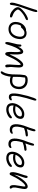

<svg xmlns="http://www.w3.org/2000/svg" viewBox="2134 -2989 1065 5373"><g transform="rotate(90 2666.5 -302.5)"><path d="M85.9 -45.9Q37.1 -45.9 62 -172.9Q79.6 -256.8 199.2 -597.2Q227.5 -677.7 241 -726.6Q254.4 -775.4 258.8 -787.1Q269.5 -814.9 297.9 -814.9Q322.8 -814.9 315.4 -764.6Q308.1 -713.4 268.1 -600.1Q248 -543.9 223.4 -475.8Q198.7 -407.7 189.2 -380.6Q179.7 -353.5 167.2 -315.9Q154.8 -278.3 147.9 -250.2Q141.1 -222.2 133.8 -185.1Q128.9 -162.6 125 -129.4Q121.1 -96.2 118.2 -81.1Q110.8 -45.9 85.9 -45.9ZM434.1 -48.8Q405.3 -48.8 368.4 -63Q331.5 -77.1 296.9 -101.8Q262.2 -126.5 233.9 -156.5Q205.6 -186.5 191.2 -221.9Q176.8 -257.3 183.1 -289.1Q192.4 -336.4 258.8 -399.9Q325.2 -463.4 400.4 -507.1Q475.6 -550.8 514.2 -550.8Q530.8 -550.8 537.8 -544.2Q544.9 -537.6 543 -523.9Q539.6 -508.8 527.6 -498.8Q515.6 -488.8 493.2 -480Q442.4 -460.9 385.7 -421.9Q329.1 -382.8 290.8 -343.3Q252.4 -303.7 248 -280.8Q241.7 -250 286.4 -201.7Q331.1 -153.3 416 -124Q450.2 -111.3 460.9 -100.3Q471.7 -89.4 469.2 -75.2Q464.4 -48.8 434.1 -48.8Z M796.9 -7.8Q719.7 -7.8 669.9 -42.5Q620.1 -77.1 602.8 -137.5Q585.4 -197.8 600.6 -275.9Q611.3 -330.1 638.7 -375Q666 -419.9 698.2 -445.6Q730.5 -471.2 761.2 -485.1Q792 -499 814.9 -499Q823.7 -499 827.6 -497.1Q865.7 -514.2 903.8 -514.2Q1001.5 -514.2 1045.4 -442.6Q1089.4 -371.1 1065.9 -255.9Q1044.4 -144.5 970.7 -76.2Q897 -7.8 796.9 -7.8ZM664.6 -263.2Q646.5 -174.3 682.9 -121.1Q719.2 -67.9 795.9 -67.9Q871.1 -67.9 926.8 -123.5Q982.4 -179.2 1000.5 -272Q1017.6 -356.9 991 -405.5Q964.4 -454.1 899.9 -454.1Q868.7 -454.1 846.4 -443.6Q824.2 -433.1 795.9 -410.2Q781.7 -397.9 768.6 -382.3Q755.4 -366.7 747.8 -360.4Q740.2 -354 728.5 -354Q713.4 -354 708.5 -365.2Q676.3 -328.6 664.6 -263.2Z M1179.7 83Q1161.1 83 1157 53.7Q1152.8 24.4 1162.6 -22.9Q1169.9 -60.1 1189.9 -135.7Q1210 -211.4 1217.8 -250Q1222.7 -273.9 1224.1 -305.4Q1225.6 -336.9 1226.6 -345.2Q1230.5 -369.1 1255.4 -369.1Q1295.9 -369.1 1283.7 -274.9Q1321.3 -351.6 1356.4 -385.7Q1391.6 -419.9 1427.7 -419.9Q1477.5 -419.9 1494.4 -349.1Q1511.2 -278.3 1503.4 -146Q1498 -77.1 1501.5 -38.1Q1575.7 -210 1653.6 -314.9Q1731.4 -419.9 1790.5 -419.9Q1844.7 -419.9 1860.6 -363.3Q1876.5 -306.6 1862.3 -180.2Q1852.1 -84 1855.5 -46.4Q1858.9 -8.8 1863 14.6Q1867.2 38.1 1863.8 56.2Q1857.4 83 1822.8 83Q1793.9 83 1786.9 28.3Q1779.8 -26.4 1791.5 -146Q1801.8 -258.8 1799.8 -296.9Q1797.9 -335 1782.7 -355Q1736.8 -319.3 1693.1 -256.3Q1649.4 -193.4 1624.8 -144.8Q1600.1 -96.2 1550.3 11.7Q1540.5 32.2 1535.6 43Q1517.6 83 1484.4 83Q1450.7 83 1439.5 30Q1428.2 -22.9 1434.6 -124Q1440.4 -210.4 1436.8 -267.8Q1433.1 -325.2 1413.6 -352.1Q1309.6 -270.5 1221.7 40Q1214.8 64.9 1205.3 74Q1195.8 83 1179.7 83Z M2000 210Q1971.7 210 1978 176.8Q1980 166.5 1988.3 152.8Q1996.6 139.2 2005.9 124.8Q2015.1 110.4 2027.1 76.9Q2039.1 43.5 2047.9 -1Q2057.6 -48.3 2061 -110.4Q2064.5 -172.4 2063.7 -223.6Q2063 -274.9 2066.9 -339.6Q2070.8 -404.3 2081.1 -457Q2087.9 -491.7 2105 -502Q2112.3 -521.5 2142.3 -533.2Q2172.4 -544.9 2227.1 -544.9Q2357.9 -544.9 2426.3 -458.5Q2494.6 -372.1 2467.3 -234.9Q2449.2 -144 2386.2 -95.5Q2323.2 -46.9 2234.9 -46.9Q2170.9 -46.9 2126 -68.8Q2123 -38.6 2117.2 -4.9Q2096.7 97.7 2065.2 153.8Q2033.7 210 2000 210ZM2147 -435.1Q2137.2 -384.8 2133.5 -329.3Q2129.9 -273.9 2131.1 -231.7Q2132.3 -189.5 2130.9 -137.2Q2141.6 -129.9 2148.4 -126.2Q2155.3 -122.6 2180.2 -117.7Q2205.1 -112.8 2239.3 -112.8Q2376 -112.8 2401.9 -248Q2422.4 -351.1 2371.3 -415.5Q2320.3 -480 2221.2 -480Q2210.4 -480 2198.7 -478.8Q2187 -477.5 2169.9 -474.6Q2152.8 -471.7 2149.9 -471.2Q2151.4 -455.6 2147 -435.1Z M2696.8 -17.1Q2670.9 -17.1 2652.6 -23.4Q2634.3 -29.8 2618.7 -50.3Q2603 -70.8 2597.7 -106Q2592.3 -141.1 2596.4 -201.7Q2600.6 -262.2 2617.7 -345.2Q2641.6 -464.8 2664.8 -546.1Q2688 -627.4 2720.7 -719.2Q2735.8 -757.8 2747.1 -772.9Q2758.3 -788.1 2772 -788.1Q2803.2 -788.1 2791 -729Q2786.1 -703.1 2769 -652.6Q2752 -602.1 2727.5 -517.3Q2703.1 -432.6 2681.6 -325.2Q2634.3 -84 2697.8 -84Q2720.7 -84 2741.5 -93Q2762.2 -102.1 2770 -102.1Q2793 -102.1 2788.1 -73.2Q2783.7 -50.8 2756.3 -33.9Q2729 -17.1 2696.8 -17.1Z M3051.8 55.2Q2993.7 55.2 2953.4 38.1Q2913.1 21 2893.3 -9.5Q2873.5 -40 2867.9 -82.3Q2862.3 -124.5 2873.5 -174.8Q2883.3 -223.1 2910.9 -272Q2938.5 -320.8 2977.1 -360.6Q3015.6 -400.4 3066.9 -425.3Q3118.2 -450.2 3169.9 -450.2Q3248 -450.2 3282 -415Q3315.9 -379.9 3302.7 -309.1Q3287.1 -229.5 3211.4 -182.1Q3135.7 -134.8 3032.7 -134.8Q2958 -134.8 2936.5 -154.8Q2923.3 -89.8 2947.8 -49.8Q2972.2 -9.8 3041.5 -9.8Q3079.6 -9.8 3113.5 -19.5Q3147.5 -29.3 3170.4 -43Q3193.4 -56.6 3211.7 -70.6Q3230 -84.5 3243.9 -94.2Q3257.8 -104 3266.6 -104Q3280.3 -104 3287.1 -93.8Q3293.9 -83.5 3290.5 -65.9Q3285.6 -42.5 3249.5 -14.2Q3213.4 14.2 3158.2 34.7Q3103 55.2 3051.8 55.2ZM2956.5 -204.1Q2960.4 -204.1 2983.9 -200Q3007.3 -195.8 3032.7 -195.8Q3114.7 -195.8 3170.2 -229.2Q3225.6 -262.7 3236.8 -317.9Q3243.7 -351.6 3228.5 -367.7Q3213.4 -383.8 3170.9 -383.8Q3102.1 -383.8 3041 -331.8Q2980 -279.8 2950.7 -203.1Z M3610.4 -43Q3410.6 -43 3469.2 -337.9Q3479 -387.2 3493.7 -431.9Q3508.3 -476.6 3528.3 -527.3Q3548.3 -578.1 3555.7 -600.1Q3566.9 -635.3 3579.8 -677.5Q3592.8 -719.7 3597.7 -734.9Q3606.4 -762.2 3631.3 -762.2Q3644 -762.2 3649.7 -752.7Q3655.3 -743.2 3654.1 -723.9Q3652.8 -704.6 3646 -677.5Q3639.2 -650.4 3626.5 -612.8Q3609.9 -561.5 3592.3 -519L3596.7 -520Q3681.6 -550.8 3758.3 -550.8Q3777.8 -550.8 3789.6 -540.5Q3801.3 -530.3 3798.3 -516.1Q3795.4 -502 3786.1 -495.6Q3776.9 -489.3 3757.3 -487.8Q3699.2 -482.9 3657 -472.4Q3614.7 -461.9 3565.4 -442.9H3564.5Q3546.9 -391.6 3537.6 -341.8Q3519 -255.9 3524.7 -204.1Q3530.3 -152.3 3553.7 -130.6Q3577.1 -108.9 3621.6 -108.9Q3649.4 -108.9 3672.1 -118.4Q3694.8 -127.9 3704.6 -127.9Q3715.3 -127.9 3720.2 -121.1Q3725.1 -114.3 3722.7 -103Q3717.8 -79.1 3686.8 -61Q3655.8 -43 3610.4 -43Z M4011.2 -4.9Q3811.5 -4.9 3870.1 -299.8Q3879.9 -349.1 3894.3 -393.6Q3908.7 -438 3928.7 -489.3Q3948.7 -540.5 3956.1 -562Q3967.3 -597.2 3980.2 -639.4Q3993.2 -681.6 3998 -696.8Q4006.8 -724.1 4032.2 -724.1Q4044.9 -724.1 4050.5 -714.6Q4056.2 -705.1 4054.9 -685.8Q4053.7 -666.5 4046.9 -639.6Q4040 -612.8 4027.3 -575.2Q4012.2 -530.8 3993.2 -481L3997.1 -481.9Q4035.2 -495.6 4079.8 -504.4Q4124.5 -513.2 4159.2 -513.2Q4178.7 -513.2 4190.4 -502.7Q4202.1 -492.2 4199.2 -478Q4196.3 -463.9 4187 -457.8Q4177.7 -451.7 4158.2 -450.2Q4100.6 -445.3 4058.3 -434.6Q4016.1 -423.8 3966.3 -404.8Q3965.3 -404.8 3964.4 -403.8Q3945.8 -344.7 3938 -304.2Q3919.4 -218.3 3925 -166.5Q3930.7 -114.7 3954.1 -92.8Q3977.5 -70.8 4022 -70.8Q4049.8 -70.8 4072.5 -80.3Q4095.2 -89.8 4105 -89.8Q4115.7 -89.8 4120.6 -83Q4125.5 -76.2 4123 -64.9Q4118.2 -41 4087.4 -22.9Q4056.6 -4.9 4011.2 -4.9Z M4411.1 55.2Q4353 55.2 4312.7 38.1Q4272.5 21 4252.7 -9.5Q4232.9 -40 4227.3 -82.3Q4221.7 -124.5 4232.9 -174.8Q4242.7 -223.1 4270.3 -272Q4297.9 -320.8 4336.4 -360.6Q4375 -400.4 4426.3 -425.3Q4477.5 -450.2 4529.3 -450.2Q4607.4 -450.2 4641.4 -415Q4675.3 -379.9 4662.1 -309.1Q4646.5 -229.5 4570.8 -182.1Q4495.1 -134.8 4392.1 -134.8Q4317.4 -134.8 4295.9 -154.8Q4282.7 -89.8 4307.1 -49.8Q4331.5 -9.8 4400.9 -9.8Q4439 -9.8 4472.9 -19.5Q4506.8 -29.3 4529.8 -43Q4552.7 -56.6 4571 -70.6Q4589.4 -84.5 4603.3 -94.2Q4617.2 -104 4626 -104Q4639.6 -104 4646.5 -93.8Q4653.3 -83.5 4649.9 -65.9Q4645 -42.5 4608.9 -14.2Q4572.8 14.2 4517.6 34.7Q4462.4 55.2 4411.1 55.2ZM4315.9 -204.1Q4319.8 -204.1 4343.3 -200Q4366.7 -195.8 4392.1 -195.8Q4474.1 -195.8 4529.5 -229.2Q4585 -262.7 4596.2 -317.9Q4603 -351.6 4587.9 -367.7Q4572.8 -383.8 4530.3 -383.8Q4461.4 -383.8 4400.4 -331.8Q4339.4 -279.8 4310.1 -203.1Z M5224.6 -40Q5124.5 -40 5179.7 -314Q5194.3 -388.7 5197.5 -424.6Q5200.7 -460.4 5194.8 -477.1Q5192.9 -478 5186 -478Q5158.7 -478 5110.8 -431.4Q5063 -384.8 5006.6 -299.1Q4950.2 -213.4 4905.8 -113.8Q4886.2 -68.4 4874.3 -54.2Q4862.3 -40 4843.8 -40Q4810.5 -40 4800.8 -85.4Q4791 -130.9 4805.7 -200.2Q4819.8 -270 4852.8 -361.3Q4885.7 -452.6 4897.9 -514.2Q4900.4 -527.3 4909.2 -535.6Q4918 -543.9 4930.7 -543.9Q4946.3 -543.9 4955.6 -527.6Q4964.8 -511.2 4958 -478Q4951.7 -446.3 4933.8 -399.2Q4916 -352.1 4896.7 -292.5Q4877.4 -232.9 4865.7 -167Q4950.7 -348.1 5039.3 -446.5Q5127.9 -544.9 5198.7 -544.9Q5244.6 -544.9 5261 -504.2Q5277.3 -463.4 5262.7 -391.1Q5233.4 -244.6 5229 -210.9Q5219.2 -131.8 5241.7 -103.5Q5243.7 -101.1 5245.6 -99.1Q5261.7 -83 5257.8 -63Q5252.9 -40 5224.6 -40Z"/></g></svg>

Font: Shantell Sans Bouncy
Style: Italic
Weight: 300
Italic angle: -11.31°
Designer: Stephen Nixon, Anya Danilova, Shantell Martin
Foundry: Arrow Type
Version: Version 1.006;[9816181b4]